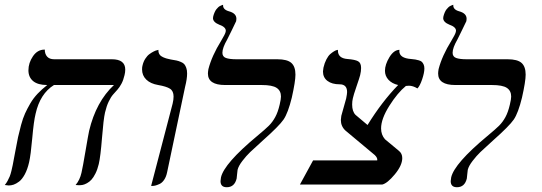

<svg xmlns="http://www.w3.org/2000/svg" viewBox="-35 -766 2249 797"><path d="M400.9 -298.8Q394.5 -270.5 388.4 -193.4Q382.3 -116.2 375 -85Q369.6 -62.5 361.3 -45.9Q353 -29.3 344.7 -20.3Q336.4 -11.2 326.2 -5.6Q315.9 0 308.3 1.5Q300.8 2.9 293 2.9L278.8 2Q296.4 -18.6 303.2 -48.8Q308.6 -71.8 319.8 -138.4Q331.1 -205.1 335 -223.1Q363.8 -343.8 438 -413.1H189Q131.3 -377 112.8 -293.9Q105 -262.2 98.9 -192.6Q92.8 -123 85.9 -92.8Q79.1 -63 67.9 -42.2Q56.6 -21.5 44.2 -12.2Q31.7 -2.9 21.5 0.5Q11.2 3.9 1 3.9L-15.1 2Q-8.8 -5.4 -3.4 -15.4Q2 -25.4 5.4 -33.7Q8.8 -42 12.5 -57.1Q16.1 -72.3 17.8 -80.8Q19.5 -89.4 23.2 -109.6Q26.9 -129.9 28.8 -139.2Q35.2 -174.8 40 -197Q44.9 -219.2 52.5 -247.3Q60.1 -275.4 69.1 -295.2Q78.1 -314.9 90.8 -336.7Q103.5 -358.4 121.1 -377Q138.7 -395.5 161.1 -413.1Q122.1 -413.1 102.5 -429.4Q83 -445.8 83 -474.1Q83 -504.9 101.8 -532.5Q120.6 -560.1 149.9 -560.1H150.9Q150.9 -542 160.6 -531Q170.4 -520 189.9 -520H429.2Q484.9 -520 484.9 -477.1Q484.9 -465.8 481.9 -454.1Q477.1 -433.1 469.2 -418.5Q461.4 -403.8 452.6 -394Q443.8 -384.3 434.6 -373.8Q425.3 -363.3 416.3 -344.5Q407.2 -325.7 400.9 -298.8Z M592.3 5.9 681.6 -335.9Q685.5 -352.1 685.5 -365.2Q685.5 -388.2 670.7 -397.7Q655.8 -407.2 621.6 -413.1Q589.8 -418.5 572.3 -435.5Q554.7 -452.6 554.7 -478Q554.7 -488.3 556.6 -494.1Q560.1 -509.8 568.1 -522.2Q576.2 -534.7 585.2 -541.3Q594.2 -547.9 602.8 -552.2Q611.3 -556.6 617.2 -557.6L622.6 -559.1V-556.2Q622.6 -546.9 627.4 -539.8Q632.3 -532.7 641.8 -528.6Q651.4 -524.4 657.5 -522.9Q663.6 -521.5 674.3 -519Q689.5 -516.6 697.5 -514.9Q705.6 -513.2 715.6 -509Q725.6 -504.9 730.2 -499.3Q734.9 -493.7 738.3 -484.1Q741.7 -474.6 741.7 -460.9Q741.7 -438.5 733.4 -405.8L658.7 -50.8Q654.8 -31.7 646.2 -19.3Q637.7 -6.8 626.7 -2Q615.7 2.9 609.1 4.4Q602.5 5.9 595.7 5.9Z M908.2 -602.1Q888.2 -567.4 888.2 -546.9Q888.2 -530.8 902.8 -525.4Q917.5 -520 946.3 -520H1116.2Q1157.2 -520 1174.3 -504.9Q1191.4 -489.7 1191.4 -456.1Q1191.4 -428.2 1176.3 -360.8Q1160.6 -296.9 1142.1 -269.8Q1123.5 -242.7 1055.2 -182.1Q1020 -150.4 1003.7 -134.8Q987.3 -119.1 971.2 -98.1Q955.1 -77.1 951.2 -61Q949.7 -52.7 949 -41.3Q948.2 -29.8 947.3 -24.9Q938.5 11.2 906.2 11.2Q880.4 11.2 880.4 -14.2Q880.4 -18.1 882.3 -29.8Q895.5 -87.4 1032.2 -201.2Q1066.9 -230 1081.5 -244.6Q1096.2 -259.3 1107.4 -279.8Q1118.7 -300.3 1126 -332Q1131.3 -354.5 1131.3 -365.2Q1131.3 -389.2 1113.5 -401.1Q1095.7 -413.1 1051.3 -413.1H899.4Q828.1 -413.1 828.1 -460.9Q828.1 -467.3 830.1 -479Q844.2 -534.2 883.3 -597.2Q899.4 -624 901.4 -632.8Q902.3 -634.8 902.3 -638.2Q902.3 -653.8 876 -663.1Q849.1 -673.8 849.1 -690.9Q849.1 -691.9 849.6 -694.3Q850.1 -696.8 850.1 -698.2Q852.5 -707.5 856 -715.1Q859.4 -722.7 863 -727.3Q866.7 -731.9 870.6 -735.6Q874.5 -739.3 878.2 -741Q881.8 -742.7 884.5 -743.9Q887.2 -745.1 889.2 -745.6L891.1 -746.1Q889.2 -726.6 915 -719.2Q946.3 -710.9 946.3 -688Q946.3 -682.1 945.3 -678.2Q944.3 -675.8 928 -642.1Q911.6 -608.4 908.2 -602.1Z M1440.9 -289.1 1490.7 -247.1Q1550.3 -343.8 1617.7 -413.1Q1592.3 -418.9 1577.6 -434.8Q1563 -450.7 1563 -472.2Q1563 -498 1581.5 -528.6Q1600.1 -559.1 1623.5 -559.1Q1623.5 -558.6 1623 -556.9Q1622.6 -555.2 1622.6 -554.2Q1622.6 -524.4 1671.9 -521Q1683.1 -520 1689 -519Q1694.8 -518.1 1703.4 -515.6Q1711.9 -513.2 1716.1 -509.3Q1720.2 -505.4 1723.4 -498.5Q1726.6 -491.7 1726.6 -481.9Q1726.6 -463.9 1717.3 -436.5Q1708 -409.2 1697.8 -398.9Q1679.2 -410.2 1662.6 -410.2Q1654.8 -410.2 1649.9 -409.2Q1615.2 -380.9 1581.1 -326.7Q1546.9 -272.5 1546.9 -232.9Q1546.9 -206.5 1563 -188L1620.6 -140.1Q1634.8 -128.9 1634.8 -109.9Q1634.8 -79.6 1603.8 -42.2Q1572.8 -4.9 1551.8 0H1210L1264.6 -100.1H1530.8Q1533.2 -109.9 1521 -122.1L1398.9 -224.1Q1379.9 -241.7 1379.9 -268.1Q1379.9 -273.4 1381.8 -285.2L1401.9 -356.9Q1405.8 -376.5 1405.8 -383.8Q1405.8 -416 1375 -416Q1342.8 -416 1324.2 -430.2Q1305.7 -444.3 1305.7 -469.2Q1305.7 -473.1 1307.6 -484.9Q1312 -504.4 1319.8 -519.3Q1327.6 -534.2 1335.7 -541.3Q1343.8 -548.3 1351.1 -552.7Q1358.4 -557.1 1362.8 -558.1L1367.7 -559.1V-556.2Q1367.7 -523.9 1407.7 -521Q1439 -518.6 1451.4 -511.7Q1463.9 -504.9 1463.9 -483.9Q1463.9 -470.2 1460 -454.1Q1457.5 -443.8 1444.8 -407Q1432.1 -370.1 1429.7 -357.9Q1426.8 -346.2 1426.8 -332Q1426.8 -303.2 1440.9 -289.1Z M1863.8 -602.1Q1843.8 -567.4 1843.8 -546.9Q1843.8 -530.8 1858.4 -525.4Q1873 -520 1901.9 -520H2071.8Q2112.8 -520 2129.9 -504.9Q2147 -489.7 2147 -456.1Q2147 -428.2 2131.8 -360.8Q2116.2 -296.9 2097.7 -269.8Q2079.1 -242.7 2010.7 -182.1Q1975.6 -150.4 1959.2 -134.8Q1942.9 -119.1 1926.8 -98.1Q1910.6 -77.1 1906.7 -61Q1905.3 -52.7 1904.5 -41.3Q1903.8 -29.8 1902.8 -24.9Q1894 11.2 1861.8 11.2Q1835.9 11.2 1835.9 -14.2Q1835.9 -18.1 1837.9 -29.8Q1851.1 -87.4 1987.8 -201.2Q2022.5 -230 2037.1 -244.6Q2051.8 -259.3 2063 -279.8Q2074.2 -300.3 2081.5 -332Q2086.9 -354.5 2086.9 -365.2Q2086.9 -389.2 2069.1 -401.1Q2051.3 -413.1 2006.8 -413.1H1855Q1783.7 -413.1 1783.7 -460.9Q1783.7 -467.3 1785.6 -479Q1799.8 -534.2 1838.9 -597.2Q1855 -624 1856.9 -632.8Q1857.9 -634.8 1857.9 -638.2Q1857.9 -653.8 1831.5 -663.1Q1804.7 -673.8 1804.7 -690.9Q1804.7 -691.9 1805.2 -694.3Q1805.7 -696.8 1805.7 -698.2Q1808.1 -707.5 1811.5 -715.1Q1814.9 -722.7 1818.6 -727.3Q1822.3 -731.9 1826.2 -735.6Q1830.1 -739.3 1833.7 -741Q1837.4 -742.7 1840.1 -743.9Q1842.8 -745.1 1844.7 -745.6L1846.7 -746.1Q1844.7 -726.6 1870.6 -719.2Q1901.9 -710.9 1901.9 -688Q1901.9 -682.1 1900.9 -678.2Q1899.9 -675.8 1883.5 -642.1Q1867.2 -608.4 1863.8 -602.1Z"/></svg>

Font: Common Serif SemiBold
Style: Italic
Weight: 600
Italic angle: -12°
Designer: Philipp H. Poll, Khaled Hosny
Foundry: Stefan Peev, Context Ltd.
Version: Version 1.026